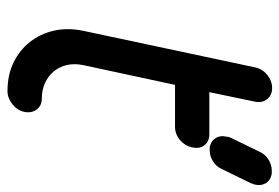

<svg xmlns="http://www.w3.org/2000/svg" viewBox="-140 -626 765 526"><g transform="rotate(90 243.0 -362.5)"><path d="M395 -690Q402 -706 416.5 -715Q431 -724 447 -724H454Q456 -724 460 -723Q475 -719 482 -706.5Q489 -694 485 -677Q484 -674 483 -671.5Q482 -669 481 -666L443 -588Q436 -572 421.5 -563Q407 -554 392 -554H385Q382 -554 379 -555Q364 -559 357 -571.5Q350 -584 354 -600Q354 -604 355 -606.5Q356 -609 357 -612ZM164 -678Q168 -698 184.5 -711.5Q201 -725 221 -725Q240 -725 251 -711.5Q262 -698 258 -678L232 -553H347Q367 -553 377.5 -539.5Q388 -526 383 -505Q379 -486 363 -472.5Q347 -459 327 -459H212L158 -208Q153 -184 157.5 -163.5Q162 -143 174.5 -127.5Q187 -112 206.5 -103Q226 -94 250 -94Q269 -94 279.5 -80Q290 -66 286 -46Q282 -27 265 -13.5Q248 0 229 0Q185 0 151 -16.5Q117 -33 94.5 -61.5Q72 -90 63.5 -127.5Q55 -165 64 -208Z"/></g></svg>

Font: VDS
Style: Italic
Weight: 400
Designer: artmaker
Foundry: artmaker
Version: Version 1.000 2009 initial release